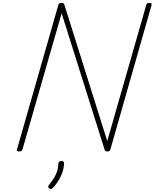

<svg xmlns="http://www.w3.org/2000/svg" viewBox="-20 -1035 1071 1330"><path d="M113 14Q93 14 98 -1L384 -1000Q387 -1008 391 -1011.5Q395 -1015 404 -1015Q413 -1015 418 -1013Q423 -1011 425 -1005L723 -58L993 -1000Q996 -1008 1000 -1011.5Q1004 -1015 1015 -1015Q1034 -1015 1030 -1000L745 -1Q743 7 739 10.5Q735 14 725 14Q716 14 711 11.5Q706 9 705 3L407 -943L136 -1Q133 7 129 10.5Q125 14 113 14ZM321 270Q315 265 314 259Q313 253 319 246Q338 223 352 201Q366 179 374.5 154.5Q383 130 384 100Q385 89 390.5 84.5Q396 80 405 80Q415 80 419.5 84.5Q424 89 424 97Q424 113 417.5 140.5Q411 168 394 200.5Q377 233 346 267Q341 272 334 274Q327 276 321 270Z"/></svg>

Font: Playwrite AU QLD Thin
Style: Regular
Weight: 250
Designer: Veronika Burian, José Scaglione
Foundry: TypeTogether
Version: Version 1.002